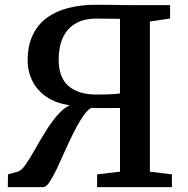

<svg xmlns="http://www.w3.org/2000/svg" viewBox="-20 -764 766 784"><path d="M12 0 12.5 -52 52 -63Q66.5 -66.5 83.5 -90.5Q100.5 -114.5 120.2 -149.5Q140 -184.5 162.5 -221.5Q185 -258.5 210.5 -289.2Q236 -320 264.5 -334.5Q209 -342 170.5 -368Q132 -394 112.5 -432.8Q93 -471.5 93 -517Q93 -576.5 113 -619.5Q133 -662.5 170 -690.2Q207 -718 258 -731.2Q309 -744.5 371 -744.5Q401.5 -744.5 426 -744.2Q450.5 -744 474.2 -743.5Q498 -743 525.5 -743H674.5V-688.5L592 -676V-63L682 -52V0H376.5V-52L470 -63V-323Q438 -323 408.5 -322.8Q379 -322.5 352 -323.5Q334 -312.5 315.5 -284.2Q297 -256 279 -219.5Q261 -183 244 -144.8Q227 -106.5 211.5 -73.8Q196 -41 182.2 -20.5Q168.5 0 157.5 0ZM373.5 -378Q407.5 -378 432.8 -379.2Q458 -380.5 470 -382.5V-687Q454 -687.5 437.8 -687.5Q421.5 -687.5 405.5 -687.8Q389.5 -688 372.5 -688Q323 -688 288.8 -668.2Q254.5 -648.5 237 -610.8Q219.5 -573 219.5 -520Q219.5 -448 259.5 -413Q299.5 -378 373.5 -378Z"/></svg>

Font: Merriweather 20pt SemiBold
Style: Regular
Weight: 600
Version: Version 2.100